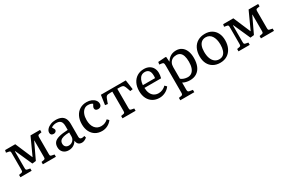

<svg xmlns="http://www.w3.org/2000/svg" viewBox="114 -1716 4636 3126"><g transform="rotate(-30 2432.0 -153.0)"><path d="M51 0V-44L99 -53Q115 -56 120 -65.5Q125 -75 125 -101V-410Q125 -434 120 -442.5Q115 -451 100 -454L47 -464L56 -508H247L385 -184L389 -191L534 -508H714V-463L666 -455Q650 -452 645 -442.5Q640 -433 640 -407V-96Q640 -74 645 -65.5Q650 -57 665 -54L718 -43V0H473V-44L521 -53Q537 -56 542 -65Q547 -74 547 -100V-404H543L401 -104L331 -96L191 -410H184V-97Q184 -75 189 -66Q194 -57 209 -54L262 -43V0Z M956 14Q893 14 854.5 -23Q816 -60 816 -121Q816 -176 843.5 -209.5Q871 -243 934 -260.5Q997 -278 1103 -283V-356Q1103 -397 1091.5 -423Q1080 -449 1056.5 -461.5Q1033 -474 995 -474Q968 -474 941 -465Q914 -456 901 -443Q911 -427 917.5 -416Q924 -405 926.5 -397.5Q929 -390 929 -385Q929 -366 913.5 -353Q898 -340 875 -340Q848 -340 833 -353.5Q818 -367 818 -392Q818 -427 844.5 -456.5Q871 -486 914.5 -504Q958 -522 1009 -522Q1072 -522 1113.5 -502.5Q1155 -483 1175.5 -443Q1196 -403 1196 -342V-98Q1196 -76 1207.5 -64.5Q1219 -53 1241 -53Q1252 -53 1263 -55.5Q1274 -58 1288 -62L1298 -27Q1279 -9 1253 2.5Q1227 14 1205 14Q1162 14 1138.5 -8.5Q1115 -31 1110 -76Q1092 -45 1069 -25.5Q1046 -6 1018 4Q990 14 956 14ZM995 -52Q1025 -52 1049.5 -66.5Q1074 -81 1088.5 -105Q1103 -129 1103 -159V-235Q1038 -234 996 -223Q954 -212 933.5 -189.5Q913 -167 913 -132Q913 -95 935 -73.5Q957 -52 995 -52Z M1583 14Q1511 14 1458.5 -18Q1406 -50 1377 -108.5Q1348 -167 1348 -247Q1348 -330 1378.5 -392Q1409 -454 1464 -488Q1519 -522 1592 -522Q1643 -522 1683 -505Q1723 -488 1746.5 -458.5Q1770 -429 1770 -392Q1770 -372 1762 -357.5Q1754 -343 1739 -335Q1724 -327 1704 -327Q1676 -327 1661 -340Q1646 -353 1646 -375Q1646 -387 1652.5 -402.5Q1659 -418 1675 -444Q1656 -458 1636 -463.5Q1616 -469 1585 -469Q1546 -469 1515 -444Q1484 -419 1466.5 -374Q1449 -329 1449 -269Q1449 -172 1492 -117Q1535 -62 1609 -62Q1648 -62 1681 -76Q1714 -90 1739 -115L1771 -82Q1739 -38 1689.5 -12Q1640 14 1583 14Z M1970 0V-44L2018 -53Q2034 -56 2039 -65.5Q2044 -75 2044 -101V-459H2008Q1979 -459 1962 -456.5Q1945 -454 1934.5 -445Q1924 -436 1915 -416.5Q1906 -397 1895 -364L1880 -321L1831 -328L1857 -508H2325L2351 -328L2302 -321L2286 -368Q2272 -410 2261 -429Q2250 -448 2231 -453.5Q2212 -459 2173 -459H2137V-97Q2137 -75 2142 -66Q2147 -57 2162 -54L2216 -43V0Z M2664 14Q2591 14 2538 -18Q2485 -50 2455.5 -108.5Q2426 -167 2426 -247Q2426 -331 2456.5 -392.5Q2487 -454 2542 -488Q2597 -522 2670 -522Q2725 -522 2766.5 -500Q2808 -478 2830.5 -437.5Q2853 -397 2853 -344Q2853 -324 2850 -300Q2847 -276 2840 -250H2527Q2529 -190 2548.5 -147Q2568 -104 2604 -81.5Q2640 -59 2688 -59Q2726 -59 2762 -75Q2798 -91 2827 -120L2860 -87Q2826 -39 2773 -12.5Q2720 14 2664 14ZM2527 -302H2756Q2758 -312 2758.5 -323.5Q2759 -335 2759 -348Q2759 -410 2734 -441Q2709 -472 2659 -472Q2621 -472 2593.5 -453Q2566 -434 2549 -396Q2532 -358 2527 -302Z M2932 216V171L2980 163Q2995 161 3002 151Q3009 141 3009 116V-388Q3009 -426 3002 -438Q2995 -450 2972 -453L2926 -459L2933 -504L3073 -514L3086 -508L3092 -419H3095Q3118 -455 3145 -477.5Q3172 -500 3204 -511Q3236 -522 3274 -522Q3335 -522 3378.5 -492Q3422 -462 3445.5 -406Q3469 -350 3469 -271Q3469 -181 3441.5 -117Q3414 -53 3361.5 -19.5Q3309 14 3234 14Q3198 14 3161.5 5Q3125 -4 3102 -19V114Q3102 138 3109 148.5Q3116 159 3134 162L3195 172V216ZM3228 -48Q3272 -48 3303.5 -72.5Q3335 -97 3351.5 -143.5Q3368 -190 3368 -258Q3368 -323 3354 -367Q3340 -411 3312 -432.5Q3284 -454 3242 -454Q3198 -454 3167 -436Q3136 -418 3119 -385.5Q3102 -353 3102 -307V-91Q3122 -72 3157.5 -60Q3193 -48 3228 -48Z M3804 14Q3730 14 3675 -17.5Q3620 -49 3590.5 -106.5Q3561 -164 3561 -242Q3561 -328 3592 -391Q3623 -454 3681 -488Q3739 -522 3818 -522Q3890 -522 3943 -490.5Q3996 -459 4025 -402Q4054 -345 4054 -267Q4054 -182 4023 -118.5Q3992 -55 3936 -20.5Q3880 14 3804 14ZM3818 -44Q3862 -44 3891.5 -67Q3921 -90 3936.5 -134.5Q3952 -179 3952 -243Q3952 -296 3941.5 -337Q3931 -378 3911.5 -407Q3892 -436 3864 -451Q3836 -466 3801 -466Q3757 -466 3726 -444Q3695 -422 3678.5 -379Q3662 -336 3662 -272Q3662 -200 3681 -149Q3700 -98 3735 -71Q3770 -44 3818 -44Z M4151 0V-44L4199 -53Q4215 -56 4220 -65.5Q4225 -75 4225 -101V-410Q4225 -434 4220 -442.5Q4215 -451 4200 -454L4147 -464L4156 -508H4347L4485 -184L4489 -191L4634 -508H4814V-463L4766 -455Q4750 -452 4745 -442.5Q4740 -433 4740 -407V-96Q4740 -74 4745 -65.5Q4750 -57 4765 -54L4818 -43V0H4573V-44L4621 -53Q4637 -56 4642 -65Q4647 -74 4647 -100V-404H4643L4501 -104L4431 -96L4291 -410H4284V-97Q4284 -75 4289 -66Q4294 -57 4309 -54L4362 -43V0Z"/></g></svg>

Font: Literata 18pt
Style: Regular
Weight: 400
Designer: Latin by Veronika Burian and Jose Scaglione. Greek by Irene Vlachou. Cyrillic by Vera Evstafieva.
Foundry: TypeTogether
Version: Version 3.103;gftools[0.9.29]